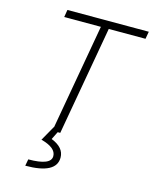

<svg xmlns="http://www.w3.org/2000/svg" viewBox="-134 -781 880 1104"><g transform="rotate(15 306.0 -229.0)"><path d="M223.6 0 338.4 -649.4H120.1L127.4 -693.4H611.8L604 -649.4H385.3L270.5 0ZM125 234.4 132.3 194.8Q266.6 194.8 266.6 140.1Q266.6 89.8 176.3 65.9L227.1 -23.9L258.3 -5.9L231.9 46.9Q309.1 77.1 309.1 137.2Q309.1 234.4 125 234.4Z"/></g></svg>

Font: Cascadia Mono NF ExtraLight
Style: Italic
Weight: 200
Italic angle: -10°
Monospace: yes
Designer: Aaron Bell
Foundry: Saja Typeworks
Version: Version 2404.023; ttfautohint (v1.8.4)